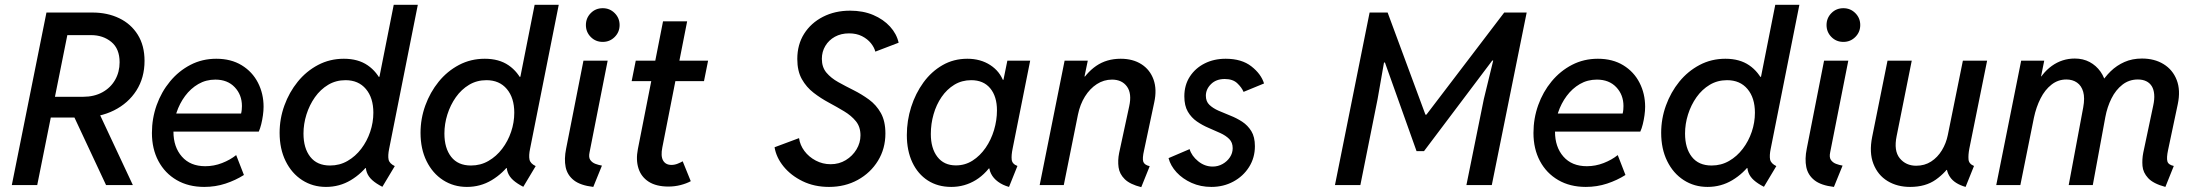

<svg xmlns="http://www.w3.org/2000/svg" viewBox="-20 -772 9163 801"><path d="M162.6 -281.7 178.7 -368.2H326.7Q372.6 -368.2 407 -387Q441.4 -405.8 460.2 -438.7Q479 -471.7 479 -512.2Q479 -568.8 444.3 -597.2Q409.7 -625.5 359.9 -625.5H226.1L246.1 -719.7H365.7Q428.2 -719.7 477.3 -696Q526.4 -672.4 554.7 -627.2Q583 -582 583 -518.1Q583 -447.8 549.1 -394.5Q515.1 -341.3 455.6 -311.5Q396 -281.7 318.8 -281.7ZM29.3 0 173.8 -719.7H279.8L135.3 0ZM422.4 0 283.7 -296.4 367.7 -355.5 534.2 0Z M832 7.8Q766.1 7.8 717 -20.8Q668 -49.3 640.9 -100.1Q613.8 -150.9 613.8 -217.3Q613.8 -277.8 633.5 -333.3Q653.3 -388.7 689.5 -432.4Q725.6 -476.1 774.7 -501.5Q823.7 -526.9 882.3 -526.9Q943.8 -526.9 988.3 -499.8Q1032.7 -472.7 1056.2 -427Q1079.6 -381.3 1079.6 -326.7Q1079.6 -310.1 1076.9 -290.8Q1074.2 -271.5 1069.8 -253.7Q1065.4 -235.8 1059.6 -223.1H683.1L696.3 -298.3H985.8Q987.8 -306.2 988.5 -314.2Q989.3 -322.3 989.3 -329.6Q989.3 -376.5 959.2 -408.2Q929.2 -439.9 878.4 -439.9Q839.4 -439.9 807.4 -421.4Q775.4 -402.8 752.2 -371.6Q729 -340.3 716.3 -301.8Q703.6 -263.2 703.6 -222.7Q703.6 -158.7 738.8 -118.7Q773.9 -78.6 836.4 -78.6Q872.6 -78.6 906.5 -91.8Q940.4 -105 965.3 -125L997.6 -42Q962.9 -20 920.9 -6.1Q878.9 7.8 832 7.8Z M1575.2 7.3Q1549.3 -5.9 1533.2 -20.3Q1517.1 -34.7 1510.5 -52.5Q1503.9 -70.3 1506.3 -94.2L1527.8 -70.8H1479L1514.6 -127.9L1567.9 -390.1L1548.8 -451.7H1563L1622.6 -752H1723.1L1603.5 -151.4Q1597.7 -123 1601.1 -106.4Q1604.5 -89.8 1627 -79.1ZM1339.8 7.8Q1284.7 7.8 1240.7 -20.5Q1196.8 -48.8 1171.6 -99.9Q1146.5 -150.9 1146.5 -217.8Q1146.5 -276.9 1166.5 -332Q1186.5 -387.2 1222.2 -431.2Q1257.8 -475.1 1306.9 -501Q1356 -526.9 1414.6 -526.9Q1474.1 -526.9 1513.9 -499.5Q1553.7 -472.2 1574.2 -424.6Q1594.7 -377 1594.7 -316.9Q1594.7 -257.8 1576.4 -200.2Q1558.1 -142.6 1524.2 -95.5Q1490.2 -48.3 1443.4 -20.3Q1396.5 7.8 1339.8 7.8ZM1356.9 -81.5Q1397 -81.5 1429.9 -100.6Q1462.9 -119.6 1487.1 -151.4Q1511.2 -183.1 1524.4 -222.2Q1537.6 -261.2 1537.6 -301.8Q1537.6 -363.8 1506.6 -400.6Q1475.6 -437.5 1421.4 -437.5Q1381.3 -437.5 1349.1 -418.2Q1316.9 -398.9 1293.9 -366.5Q1271 -334 1258.5 -294.4Q1246.1 -254.9 1246.1 -214.8Q1246.1 -153.8 1274.4 -117.7Q1302.7 -81.5 1356.9 -81.5Z M2163.1 7.3Q2137.2 -5.9 2121.1 -20.3Q2105 -34.7 2098.4 -52.5Q2091.8 -70.3 2094.2 -94.2L2115.7 -70.8H2066.9L2102.5 -127.9L2155.8 -390.1L2136.7 -451.7H2150.9L2210.4 -752H2311L2191.4 -151.4Q2185.5 -123 2189 -106.4Q2192.4 -89.8 2214.8 -79.1ZM1927.7 7.8Q1872.6 7.8 1828.6 -20.5Q1784.7 -48.8 1759.5 -99.9Q1734.4 -150.9 1734.4 -217.8Q1734.4 -276.9 1754.4 -332Q1774.4 -387.2 1810.1 -431.2Q1845.7 -475.1 1894.8 -501Q1943.8 -526.9 2002.4 -526.9Q2062 -526.9 2101.8 -499.5Q2141.6 -472.2 2162.1 -424.6Q2182.6 -377 2182.6 -316.9Q2182.6 -257.8 2164.3 -200.2Q2146 -142.6 2112.1 -95.5Q2078.1 -48.3 2031.2 -20.3Q1984.4 7.8 1927.7 7.8ZM1944.8 -81.5Q1984.9 -81.5 2017.8 -100.6Q2050.8 -119.6 2075 -151.4Q2099.1 -183.1 2112.3 -222.2Q2125.5 -261.2 2125.5 -301.8Q2125.5 -363.8 2094.5 -400.6Q2063.5 -437.5 2009.3 -437.5Q1969.2 -437.5 1937 -418.2Q1904.8 -398.9 1881.8 -366.5Q1858.9 -334 1846.4 -294.4Q1834 -254.9 1834 -214.8Q1834 -153.8 1862.3 -117.7Q1890.6 -81.5 1944.8 -81.5Z M2455.1 7.8Q2401.4 1.5 2374 -20Q2346.7 -41.5 2339.8 -75Q2333 -108.4 2341.8 -151.9L2414.1 -519H2515.1L2439.5 -136.2Q2435.1 -115.7 2442.6 -104.7Q2450.2 -93.8 2463.6 -88.6Q2477.1 -83.5 2491.2 -81.1ZM2494.6 -597.2Q2464.8 -597.2 2444.6 -617.7Q2424.3 -638.2 2424.3 -667.5Q2424.3 -696.8 2444.6 -717.3Q2464.8 -737.8 2494.6 -737.8Q2523.9 -737.8 2544.4 -717.3Q2564.9 -696.8 2564.9 -667.5Q2564.9 -638.2 2544.4 -617.7Q2523.9 -597.2 2494.6 -597.2Z M2769 6.3Q2717.8 6.3 2686.3 -13.9Q2654.8 -34.2 2643.6 -69.6Q2632.3 -105 2641.1 -149.9L2746.1 -683.1H2846.7L2743.2 -157.2Q2735.8 -121.1 2746.3 -102.5Q2756.8 -84 2781.2 -84Q2794.4 -84 2807.1 -89.1Q2819.8 -94.2 2828.1 -99.1L2861.8 -16.1Q2843.8 -6.3 2819.3 0Q2794.9 6.3 2769 6.3ZM2615.2 -433.6 2632.3 -519H2934.1L2917 -433.6Z M3438.5 7.8Q3377.4 7.8 3328.6 -15.9Q3279.8 -39.6 3249 -77.4Q3218.3 -115.2 3211.4 -157.7L3313.5 -195.8Q3317.4 -167 3335.9 -142.1Q3354.5 -117.2 3383.3 -102.1Q3412.1 -86.9 3445.3 -86.9Q3480.5 -86.9 3508.5 -104Q3536.6 -121.1 3553.2 -148.7Q3569.8 -176.3 3569.8 -207.5Q3569.8 -242.7 3550.8 -266.1Q3531.7 -289.6 3501.7 -307.6Q3471.7 -325.7 3438 -343.8Q3404.3 -361.8 3374.3 -385Q3344.2 -408.2 3325.2 -441.9Q3306.2 -475.6 3306.2 -525.9Q3306.2 -585.9 3334.7 -631.1Q3363.3 -676.3 3413.3 -701.9Q3463.4 -727.5 3526.4 -727.5Q3580.6 -727.5 3623 -709.5Q3665.5 -691.4 3693.1 -661.1Q3720.7 -630.9 3729 -593.8L3631.8 -556.6Q3627.4 -574.2 3613.3 -591.8Q3599.1 -609.4 3576.2 -621.1Q3553.2 -632.8 3522 -632.8Q3488.8 -632.8 3463.1 -618.7Q3437.5 -604.5 3423.1 -580.3Q3408.7 -556.2 3408.7 -526.4Q3408.7 -491.7 3427.7 -469Q3446.8 -446.3 3477.1 -429.4Q3507.3 -412.6 3541 -395.8Q3574.7 -378.9 3605.2 -356.7Q3635.7 -334.5 3654.8 -300.5Q3673.8 -266.6 3673.8 -215.3Q3673.8 -151.9 3642.8 -101.3Q3611.8 -50.8 3558.6 -21.5Q3505.4 7.8 3438.5 7.8Z M3948.7 7.8Q3892.6 7.8 3850.8 -19Q3809.1 -45.9 3786.1 -94.7Q3763.2 -143.6 3763.2 -208.5Q3763.2 -268.6 3781.2 -325.4Q3799.3 -382.3 3832.5 -428Q3865.7 -473.6 3912.1 -500.2Q3958.5 -526.9 4015.6 -526.9Q4070.8 -526.9 4111.3 -500.5Q4151.9 -474.1 4167.5 -429.2L4127.9 -439H4206.5L4160.6 -411.1L4182.6 -519H4277.8L4204.6 -152.3Q4198.7 -124 4200.7 -106Q4202.6 -87.9 4224.6 -79.6L4189.5 7.8Q4163.1 0.5 4143.6 -13.9Q4124 -28.3 4114.3 -47.9Q4104.5 -67.4 4107.9 -89.4L4150.9 -69.3H4063.5L4131.8 -107.9Q4098.1 -49.8 4051.3 -21Q4004.4 7.8 3948.7 7.8ZM3967.8 -82Q4006.3 -82 4037.6 -102.1Q4068.8 -122.1 4091.8 -155.3Q4114.7 -188.5 4127 -229.5Q4139.2 -270.5 4139.2 -311.5Q4139.2 -369.6 4111.1 -403.6Q4083 -437.5 4031.7 -437.5Q3992.7 -437.5 3961.4 -418.5Q3930.2 -399.4 3908.2 -367.4Q3886.2 -335.4 3874.8 -295.4Q3863.3 -255.4 3863.3 -212.9Q3863.3 -153.3 3890.6 -117.7Q3918 -82 3967.8 -82Z M4741.2 8.8Q4694.3 -2.9 4672.4 -24.4Q4650.4 -45.9 4646.5 -74.2Q4642.6 -102.5 4648.9 -133.8L4690.9 -328.6Q4702.6 -381.8 4681.6 -410.9Q4660.6 -439.9 4619.1 -439.9Q4585 -439.9 4555.9 -421.1Q4526.9 -402.3 4506.3 -369.4Q4485.8 -336.4 4477.1 -293.9L4418 0H4317.4L4421.4 -519H4518.1L4504.4 -453.1H4522L4479 -411.1Q4509.8 -467.3 4553.2 -497.1Q4596.7 -526.9 4655.3 -526.9Q4706.5 -526.9 4742.2 -503.9Q4777.8 -481 4792.5 -439.9Q4807.1 -398.9 4795.4 -345.2L4752.9 -145Q4745.1 -111.3 4749.5 -97.7Q4753.9 -84 4776.4 -78.6Z M5033.7 7.8Q4988.8 7.8 4951.2 -9Q4913.6 -25.9 4888.4 -53.2Q4863.3 -80.6 4855 -112.3L4942.9 -149.9Q4951.2 -121.6 4978.5 -99.4Q5005.9 -77.1 5039.1 -77.1Q5061.5 -77.1 5080.6 -87.9Q5099.6 -98.6 5111.1 -116Q5122.6 -133.3 5122.6 -153.8Q5122.6 -177.7 5108.2 -192.1Q5093.8 -206.5 5070.8 -217Q5047.9 -227.5 5022 -238.5Q4996.1 -249.5 4973.1 -265.4Q4950.2 -281.2 4935.5 -306.2Q4920.9 -331.1 4920.9 -370.1Q4920.9 -417 4943.8 -452.4Q4966.8 -487.8 5005.6 -507.3Q5044.4 -526.9 5093.3 -526.9Q5160.2 -526.9 5200.7 -495.1Q5241.2 -463.4 5253.4 -423.8L5168 -388.7Q5160.2 -407.2 5141.6 -424.8Q5123 -442.4 5089.4 -442.4Q5053.7 -442.4 5032.2 -421.1Q5010.7 -399.9 5010.7 -372.6Q5010.7 -348.6 5025.6 -334.5Q5040.5 -320.3 5063.7 -310.1Q5086.9 -299.8 5113 -289.6Q5139.2 -279.3 5162.4 -264.2Q5185.5 -249 5200.4 -224.9Q5215.3 -200.7 5215.3 -162.1Q5215.3 -113.8 5190.9 -75.2Q5166.5 -36.6 5125.2 -14.4Q5084 7.8 5033.7 7.8Z M5549.3 0 5693.8 -719.7H5769L5926.8 -293.5H5930.7L6255.4 -719.7H6349.1L6203.6 0H6097.7L6170.4 -358.9L6209.5 -519.5H6205.6L5920.9 -141.6H5889.6L5757.8 -511.2H5753.9L5727.1 -358.4L5655.3 0Z M6595.7 7.8Q6529.8 7.8 6480.7 -20.8Q6431.6 -49.3 6404.5 -100.1Q6377.4 -150.9 6377.4 -217.3Q6377.4 -277.8 6397.2 -333.3Q6417 -388.7 6453.1 -432.4Q6489.3 -476.1 6538.3 -501.5Q6587.4 -526.9 6646 -526.9Q6707.5 -526.9 6752 -499.8Q6796.4 -472.7 6819.8 -427Q6843.3 -381.3 6843.3 -326.7Q6843.3 -310.1 6840.6 -290.8Q6837.9 -271.5 6833.5 -253.7Q6829.1 -235.8 6823.2 -223.1H6446.8L6460 -298.3H6749.5Q6751.5 -306.2 6752.2 -314.2Q6752.9 -322.3 6752.9 -329.6Q6752.9 -376.5 6722.9 -408.2Q6692.9 -439.9 6642.1 -439.9Q6603 -439.9 6571 -421.4Q6539.1 -402.8 6515.9 -371.6Q6492.7 -340.3 6480 -301.8Q6467.3 -263.2 6467.3 -222.7Q6467.3 -158.7 6502.4 -118.7Q6537.6 -78.6 6600.1 -78.6Q6636.2 -78.6 6670.2 -91.8Q6704.1 -105 6729 -125L6761.2 -42Q6726.6 -20 6684.6 -6.1Q6642.6 7.8 6595.7 7.8Z M7338.9 7.3Q7313 -5.9 7296.9 -20.3Q7280.8 -34.7 7274.2 -52.5Q7267.6 -70.3 7270 -94.2L7291.5 -70.8H7242.7L7278.3 -127.9L7331.5 -390.1L7312.5 -451.7H7326.7L7386.2 -752H7486.8L7367.2 -151.4Q7361.3 -123 7364.7 -106.4Q7368.2 -89.8 7390.6 -79.1ZM7103.5 7.8Q7048.3 7.8 7004.4 -20.5Q6960.4 -48.8 6935.3 -99.9Q6910.2 -150.9 6910.2 -217.8Q6910.2 -276.9 6930.2 -332Q6950.2 -387.2 6985.8 -431.2Q7021.5 -475.1 7070.6 -501Q7119.6 -526.9 7178.2 -526.9Q7237.8 -526.9 7277.6 -499.5Q7317.4 -472.2 7337.9 -424.6Q7358.4 -377 7358.4 -316.9Q7358.4 -257.8 7340.1 -200.2Q7321.8 -142.6 7287.8 -95.5Q7253.9 -48.3 7207 -20.3Q7160.2 7.8 7103.5 7.8ZM7120.6 -81.5Q7160.6 -81.5 7193.6 -100.6Q7226.6 -119.6 7250.7 -151.4Q7274.9 -183.1 7288.1 -222.2Q7301.3 -261.2 7301.3 -301.8Q7301.3 -363.8 7270.3 -400.6Q7239.3 -437.5 7185.1 -437.5Q7145 -437.5 7112.8 -418.2Q7080.6 -398.9 7057.6 -366.5Q7034.7 -334 7022.2 -294.4Q7009.8 -254.9 7009.8 -214.8Q7009.8 -153.8 7038.1 -117.7Q7066.4 -81.5 7120.6 -81.5Z M7630.9 7.8Q7577.1 1.5 7549.8 -20Q7522.5 -41.5 7515.6 -75Q7508.8 -108.4 7517.6 -151.9L7589.8 -519H7690.9L7615.2 -136.2Q7610.8 -115.7 7618.4 -104.7Q7626 -93.8 7639.4 -88.6Q7652.8 -83.5 7667 -81.1ZM7670.4 -597.2Q7640.6 -597.2 7620.4 -617.7Q7600.1 -638.2 7600.1 -667.5Q7600.1 -696.8 7620.4 -717.3Q7640.6 -737.8 7670.4 -737.8Q7699.7 -737.8 7720.2 -717.3Q7740.7 -696.8 7740.7 -667.5Q7740.7 -638.2 7720.2 -617.7Q7699.7 -597.2 7670.4 -597.2Z M7948.7 7.8Q7895 7.8 7854.5 -16.8Q7814 -41.5 7795.7 -88.4Q7777.3 -135.3 7790.5 -201.2L7854.5 -519H7955.6L7892.6 -204.6Q7879.9 -143.1 7905.5 -111.8Q7931.2 -80.6 7974.1 -80.6Q8009.3 -80.6 8036.4 -98.1Q8063.5 -115.7 8081.3 -145Q8099.1 -174.3 8106 -208.5L8168.9 -519H8270L8195.8 -151.9Q8190.9 -126 8192.4 -107.2Q8193.8 -88.4 8215.3 -79.6L8180.2 7.8Q8134.3 -5.4 8115.5 -33.2Q8096.7 -61 8102.5 -91.8L8136.7 -63H8072.8L8125.5 -97.2Q8098.6 -52.7 8055.9 -22.5Q8013.2 7.8 7948.7 7.8Z M9013.7 7.8Q8962.9 -5.9 8941.7 -29.1Q8920.4 -52.2 8918.2 -79.8Q8916 -107.4 8921.4 -134.8L8962.9 -331.1Q8968.8 -357.9 8967 -378.4Q8965.3 -398.9 8956.8 -412.6Q8948.2 -426.3 8933.6 -433.3Q8918.9 -440.4 8898.9 -440.4Q8862.3 -440.4 8834.5 -418.7Q8806.6 -397 8788.8 -361.3Q8771 -325.7 8763.2 -283.7L8710.9 0H8610.4L8670.9 -323.7Q8678.2 -363.3 8670.9 -388.9Q8663.6 -414.6 8645 -427.5Q8626.5 -440.4 8600.6 -440.4Q8565.9 -440.4 8538.6 -418.9Q8511.2 -397.5 8492.9 -361.3Q8474.6 -325.2 8465.3 -281.2L8408.7 0H8308.1L8412.1 -519H8508.3L8495.1 -453.6H8514.2L8471.2 -409.7Q8497.1 -466.3 8540 -497.1Q8583 -527.8 8635.7 -527.8Q8670.4 -527.8 8697.8 -513.2Q8725.1 -498.5 8743.2 -472.9Q8761.2 -447.3 8767.1 -414.1L8733.4 -444.8H8785.2L8742.7 -419.9Q8760.3 -450.2 8785.4 -474.6Q8810.5 -499 8843 -513.4Q8875.5 -527.8 8916 -527.8Q8968.3 -527.8 9006.3 -504.4Q9044.4 -481 9061 -438.2Q9077.6 -395.5 9065.4 -337.4L9024.9 -146Q9018.1 -113.8 9022 -99.1Q9025.9 -84.5 9048.8 -79.6Z"/></svg>

Font: Reddit Sans Medium
Style: Italic
Weight: 500
Italic angle: -11.25°
Designer: Stephen Hutchings
Version: Version 1.013